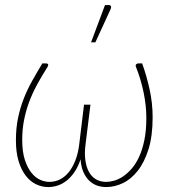

<svg xmlns="http://www.w3.org/2000/svg" viewBox="-20 -750 701 778"><path d="M556 -493Q573.5 -445 586 -388.8Q598.5 -332.5 598.5 -274.5Q598.5 -199 581.8 -145.5Q565 -92 538 -57.8Q511 -23.5 477.5 -7.8Q444 8 410.5 8Q391 8 373.2 1.8Q355.5 -4.5 341.2 -18.2Q327 -32 317.8 -53.2Q308.5 -74.5 306.5 -104.5Q296.5 -74.5 282 -53.2Q267.5 -32 250.2 -18.2Q233 -4.5 213.8 1.8Q194.5 8 175.5 8Q149.5 8 125.8 -3.5Q102 -15 84 -38.5Q66 -62 55.2 -97.5Q44.5 -133 44.5 -181.5Q44.5 -230.5 53 -271.5Q61.5 -312.5 76 -349.8Q90.5 -387 110 -421.8Q129.5 -456.5 151.5 -493H167.5Q172 -493 174.5 -489.8Q177 -486.5 173 -479.5Q148.5 -441 129.2 -405.2Q110 -369.5 97 -333.8Q84 -298 77 -261Q70 -224 70 -183.5Q70 -134.5 80.8 -102Q91.5 -69.5 107.8 -49.5Q124 -29.5 143.2 -21.2Q162.5 -13 179.5 -13Q203.5 -13 223.5 -23.2Q243.5 -33.5 259 -52.8Q274.5 -72 285.2 -99.5Q296 -127 300.5 -161L320.5 -326H346.5L326.5 -164Q322 -129.5 325.8 -101.5Q329.5 -73.5 340.2 -53.8Q351 -34 368.8 -23.5Q386.5 -13 410.5 -13Q425 -13 442.8 -18Q460.5 -23 478.5 -35Q496.5 -47 513.5 -66.5Q530.5 -86 543.8 -114.8Q557 -143.5 565 -182.5Q573 -221.5 573 -272Q573 -321.5 561.8 -376Q550.5 -430.5 530.5 -480Q528.5 -486.5 532.2 -489.8Q536 -493 540 -493ZM349 -578.5 405.5 -729.5H422Q427.5 -729.5 429.5 -724.5Q431.5 -719.5 428 -712.5L366.5 -578.5Z"/></svg>

Font: Lato ExtraLight
Style: Italic
Weight: 275
Italic angle: -7°
Designer: Lukasz Dziedzic with Adam Twardoch and Botio Nikoltchev
Foundry: tyPoland Lukasz Dziedzic
Version: Version 2.015; 2015-08-06; http://www.latofonts.com/